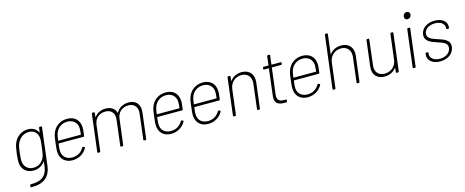

<svg xmlns="http://www.w3.org/2000/svg" viewBox="-44 -1449 5798 2396"><g transform="rotate(-15 2855.5 -251.0)"><path d="M423 -492 416 -437C416 -433 413 -433 411 -436C389 -481 346 -510 282 -510C195 -510 126 -455 97 -379C84 -346 77 -304 70 -250C64 -195 62 -155 65 -126C75 -45 135 6 219 6C285 6 335 -24 367 -69C369 -72 372 -72 371 -68L364 -7C349 108 281 166 142 162C136 162 132 165 131 172L128 189C127 196 131 199 137 199C291 204 384 138 401 -6L461 -492C462 -498 458 -502 453 -502H434C428 -502 424 -498 423 -492ZM375 -141C358 -81 306 -28 228 -28C155 -28 109 -78 103 -142C102 -156 101 -189 109 -252C116 -315 123 -342 131 -362C154 -424 209 -475 283 -475C359 -475 400 -424 402 -362C404 -341 404 -332 394 -251C384 -170 381 -160 375 -141Z M730 -27C652 -27 604 -73 600 -141C598 -159 601 -191 607 -236C607 -239 609 -240 611 -240H929C935 -240 939 -244 940 -251C948 -318 951 -337 949 -363C943 -451 888 -510 787 -510C695 -510 623 -455 595 -375C583 -343 579 -308 572 -252C565 -196 561 -155 566 -121C578 -44 634 8 724 8C808 8 878 -37 911 -102C914 -108 912 -112 907 -114L893 -120C888 -123 884 -121 880 -115C851 -62 798 -27 730 -27ZM782 -475C859 -475 906 -428 911 -361C912 -345 910 -313 906 -278C905 -275 903 -274 901 -274H615C613 -274 611 -275 612 -278C616 -314 622 -345 628 -363C649 -428 706 -475 782 -475Z M1584 -509C1514 -509 1454 -478 1423 -419C1421 -417 1419 -417 1419 -420C1402 -476 1354 -509 1287 -509C1226 -509 1174 -486 1142 -441C1140 -438 1137 -438 1137 -442L1143 -492C1144 -498 1141 -502 1135 -502H1116C1111 -502 1106 -498 1105 -492L1046 -10C1046 -4 1049 0 1055 0H1073C1079 0 1083 -4 1084 -10L1125 -341C1135 -424 1192 -474 1274 -474C1349 -474 1394 -423 1383 -339L1343 -10C1342 -4 1346 0 1352 0H1370C1376 0 1380 -4 1381 -10L1422 -341C1432 -424 1490 -474 1571 -474C1645 -474 1692 -423 1681 -339L1641 -10C1640 -4 1644 0 1649 0H1667C1673 0 1677 -4 1678 -10L1719 -346C1731 -448 1676 -509 1584 -509Z M2004 -27C1926 -27 1878 -73 1874 -141C1872 -159 1875 -191 1881 -236C1881 -239 1883 -240 1885 -240H2203C2209 -240 2213 -244 2214 -251C2222 -318 2225 -337 2223 -363C2217 -451 2162 -510 2061 -510C1969 -510 1897 -455 1869 -375C1857 -343 1853 -308 1846 -252C1839 -196 1835 -155 1840 -121C1852 -44 1908 8 1998 8C2082 8 2152 -37 2185 -102C2188 -108 2186 -112 2181 -114L2167 -120C2162 -123 2158 -121 2154 -115C2125 -62 2072 -27 2004 -27ZM2056 -475C2133 -475 2180 -428 2185 -361C2186 -345 2184 -313 2180 -278C2179 -275 2177 -274 2175 -274H1889C1887 -274 1885 -275 1886 -278C1890 -314 1896 -345 1902 -363C1923 -428 1980 -475 2056 -475Z M2483 -27C2405 -27 2357 -73 2353 -141C2351 -159 2354 -191 2360 -236C2360 -239 2362 -240 2364 -240H2682C2688 -240 2692 -244 2693 -251C2701 -318 2704 -337 2702 -363C2696 -451 2641 -510 2540 -510C2448 -510 2376 -455 2348 -375C2336 -343 2332 -308 2325 -252C2318 -196 2314 -155 2319 -121C2331 -44 2387 8 2477 8C2561 8 2631 -37 2664 -102C2667 -108 2665 -112 2660 -114L2646 -120C2641 -123 2637 -121 2633 -115C2604 -62 2551 -27 2483 -27ZM2535 -475C2612 -475 2659 -428 2664 -361C2665 -345 2663 -313 2659 -278C2658 -275 2656 -274 2654 -274H2368C2366 -274 2364 -275 2365 -278C2369 -314 2375 -345 2381 -363C2402 -428 2459 -475 2535 -475Z M3044 -509C2980 -509 2927 -483 2893 -436C2891 -433 2889 -434 2890 -438L2896 -492C2897 -498 2894 -502 2888 -502H2869C2864 -502 2859 -498 2858 -492L2799 -10C2799 -4 2802 0 2808 0H2826C2832 0 2836 -4 2837 -10L2877 -335C2887 -417 2949 -474 3033 -474C3111 -474 3159 -416 3149 -333L3110 -10C3109 -4 3112 0 3118 0H3137C3142 0 3147 -4 3147 -10L3188 -340C3200 -441 3142 -509 3044 -509Z M3555 -478 3557 -492C3557 -498 3554 -502 3548 -502H3432C3430 -502 3428 -504 3428 -506L3442 -619C3443 -625 3440 -629 3434 -629H3415C3410 -629 3405 -625 3404 -619L3391 -506C3390 -504 3388 -502 3386 -502H3327C3321 -502 3317 -498 3316 -492L3314 -478C3314 -472 3317 -468 3323 -468H3382C3384 -468 3386 -466 3385 -464L3344 -125C3331 -23 3384 0 3462 0H3487C3492 0 3497 -4 3497 -10L3499 -25C3500 -31 3497 -35 3491 -35H3470C3405 -35 3373 -57 3382 -132L3423 -464C3423 -466 3426 -468 3428 -468H3544C3550 -468 3554 -472 3555 -478Z M3769 -27C3691 -27 3643 -73 3639 -141C3637 -159 3640 -191 3646 -236C3646 -239 3648 -240 3650 -240H3968C3974 -240 3978 -244 3979 -251C3987 -318 3990 -337 3988 -363C3982 -451 3927 -510 3826 -510C3734 -510 3662 -455 3634 -375C3622 -343 3618 -308 3611 -252C3604 -196 3600 -155 3605 -121C3617 -44 3673 8 3763 8C3847 8 3917 -37 3950 -102C3953 -108 3951 -112 3946 -114L3932 -120C3927 -123 3923 -121 3919 -115C3890 -62 3837 -27 3769 -27ZM3821 -475C3898 -475 3945 -428 3950 -361C3951 -345 3949 -313 3945 -278C3944 -275 3942 -274 3940 -274H3654C3652 -274 3650 -275 3651 -278C3655 -314 3661 -345 3667 -363C3688 -428 3745 -475 3821 -475Z M4330 -509C4266 -509 4213 -483 4179 -436C4177 -433 4175 -434 4176 -438L4207 -690C4207 -696 4204 -700 4198 -700H4180C4174 -700 4169 -696 4169 -690L4085 -10C4085 -4 4088 0 4094 0H4112C4118 0 4122 -4 4123 -10L4163 -335C4173 -417 4235 -474 4319 -474C4397 -474 4445 -416 4435 -333L4396 -10C4395 -4 4398 0 4404 0H4423C4428 0 4433 -4 4433 -10L4474 -340C4486 -441 4428 -509 4330 -509Z M4962 -492 4922 -167C4912 -85 4851 -28 4766 -28C4686 -28 4639 -82 4650 -167L4689 -492C4690 -498 4687 -502 4681 -502H4663C4658 -502 4653 -498 4653 -492L4612 -158C4599 -55 4661 7 4755 7C4819 7 4871 -19 4905 -64C4907 -68 4910 -67 4909 -63L4903 -10C4902 -4 4905 0 4911 0H4930C4936 0 4940 -4 4941 -10L5000 -492C5001 -498 4997 -502 4991 -502H4973C4967 -502 4963 -498 4962 -492Z M5217 -610C5242 -610 5263 -629 5266 -655C5269 -682 5253 -701 5228 -701C5202 -701 5181 -682 5178 -655C5175 -629 5191 -610 5217 -610ZM5129 -1H5148C5154 -1 5158 -5 5159 -11L5218 -493C5219 -499 5215 -503 5209 -503H5191C5185 -503 5181 -499 5180 -493L5121 -11C5120 -5 5124 -1 5129 -1Z M5475 4C5577 4 5650 -53 5660 -133C5671 -225 5588 -249 5510 -274C5441 -297 5383 -317 5390 -378C5397 -434 5453 -473 5530 -473C5612 -473 5658 -430 5651 -377V-374C5650 -368 5653 -364 5659 -364H5677C5683 -364 5687 -368 5688 -374V-377C5697 -451 5637 -506 5535 -506C5437 -506 5363 -455 5353 -376C5343 -290 5419 -263 5497 -237C5565 -214 5630 -197 5622 -131C5615 -72 5558 -29 5479 -29C5398 -29 5351 -75 5357 -125L5359 -138C5360 -144 5356 -148 5351 -148H5333C5327 -148 5323 -144 5322 -138L5320 -124C5312 -54 5373 4 5475 4Z"/></g></svg>

Font: Barlow ExtraLight
Style: Italic
Weight: 275
Italic angle: -7°
Designer: Jeremy Tribby
Foundry: Tribby Type
Version: Version 1.422;hotconv 1.0.109;makeotfexe 2.5.65596